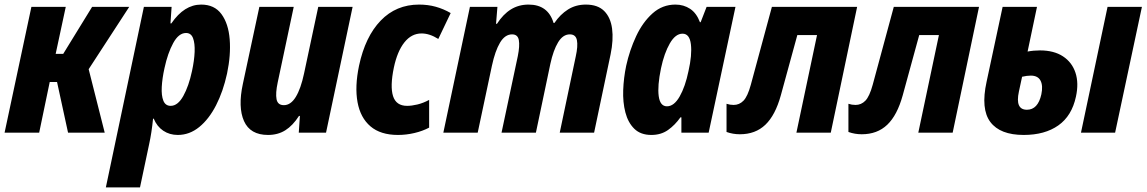

<svg xmlns="http://www.w3.org/2000/svg" viewBox="-25 -579 5004 838"><path d="M-5 0 112 -549H262L218 -344H251L377 -549H539L362 -277L432 0H272L224 -221H192L146 0Z M437 239 603 -549H724L719 -477H723Q779 -559 853 -559Q911 -559 941.5 -517.5Q972 -476 977.5 -407.5Q983 -339 966 -258Q949 -180 918 -119.5Q887 -59 844.5 -24.5Q802 10 751 10Q715 10 687.5 -8.5Q660 -27 646 -61H643Q637 0 626 50L586 239ZM720 -117Q751 -117 775 -160Q799 -203 813 -269Q823 -315 824.5 -352.5Q826 -390 817.5 -412.5Q809 -435 787 -435Q755 -435 731 -391Q707 -347 693 -282Q683 -237 681 -199.5Q679 -162 688 -139.5Q697 -117 720 -117Z M1145 10Q1067 10 1040 -50.5Q1013 -111 1035 -213L1107 -549H1257L1187 -219Q1177 -172 1182 -146Q1187 -120 1214 -120Q1244 -120 1266 -156Q1288 -192 1302 -258L1364 -549H1514L1398 0H1279L1284 -73H1280Q1253 -31 1220.5 -10.5Q1188 10 1145 10Z M1712 10Q1636 10 1592 -27.5Q1548 -65 1535.5 -133Q1523 -201 1542 -292Q1569 -419 1636.5 -489Q1704 -559 1804 -559Q1843 -559 1877 -549.5Q1911 -540 1942 -522L1888 -409Q1850 -433 1815 -433Q1771 -433 1740 -394Q1709 -355 1694 -284Q1677 -202 1690.5 -159.5Q1704 -117 1752 -117Q1772 -117 1797 -123Q1822 -129 1848 -143V-22Q1820 -7 1784 1.5Q1748 10 1712 10Z M1910 0 2026 -549H2146L2140 -475H2144Q2171 -517 2205 -538Q2239 -559 2282 -559Q2367 -559 2391 -479H2395Q2420 -516 2454 -537.5Q2488 -559 2532 -559Q2584 -559 2612 -531Q2640 -503 2646.5 -454Q2653 -405 2640 -342L2568 0H2418L2488 -333Q2498 -378 2493 -403.5Q2488 -429 2462 -429Q2432 -429 2411 -394.5Q2390 -360 2377 -300L2314 0H2164L2235 -334Q2244 -379 2239.5 -404Q2235 -429 2210 -429Q2179 -429 2157.5 -393Q2136 -357 2122 -292L2060 0Z M2818 10Q2771 10 2743.5 -17Q2716 -44 2704.5 -88.5Q2693 -133 2695 -186Q2697 -239 2708 -292Q2723 -360 2751.5 -421Q2780 -482 2823 -520.5Q2866 -559 2923 -559Q2959 -559 2987 -540.5Q3015 -522 3030 -482H3033L3059 -549H3185L3068 0H2949V-67H2945Q2921 -33 2890.5 -11.5Q2860 10 2818 10ZM2886 -115Q2917 -115 2941.5 -158Q2966 -201 2980 -269Q2996 -339 2990.5 -385.5Q2985 -432 2954 -432Q2923 -432 2898.5 -389.5Q2874 -347 2860 -281Q2844 -204 2850 -159.5Q2856 -115 2886 -115Z M3204 7Q3174 7 3146 -3V-126Q3161 -121 3177 -121Q3202 -121 3220 -139.5Q3238 -158 3252 -209L3344 -549H3716L3601 0H3451L3541 -426H3455L3383 -163Q3359 -76 3315.5 -34.5Q3272 7 3204 7Z M3736 7Q3706 7 3678 -3V-126Q3693 -121 3709 -121Q3734 -121 3752 -139.5Q3770 -158 3784 -209L3876 -549H4248L4133 0H3983L4073 -426H3987L3915 -163Q3891 -76 3847.5 -34.5Q3804 7 3736 7Z M4443 10Q4340 10 4297.5 -46.5Q4255 -103 4281 -222L4351 -549H4501L4460 -354Q4486 -359 4514 -359Q4575 -359 4614.5 -333Q4654 -307 4669 -261.5Q4684 -216 4671 -157Q4653 -73 4594 -31.5Q4535 10 4443 10ZM4693 0 4809 -549H4959L4842 0ZM4422 -179Q4405 -100 4457 -100Q4505 -100 4520 -167Q4528 -205 4516.5 -227Q4505 -249 4474 -249Q4457 -249 4436 -244Z"/></svg>

Font: Noto Sans Condensed ExtraBold
Style: Italic
Weight: 800
Width: 3
Italic angle: -12°
Designer: Monotype Design Team
Foundry: Monotype Imaging Inc.
Version: Version 2.013; ttfautohint (v1.8.4.7-5d5b)